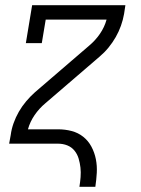

<svg xmlns="http://www.w3.org/2000/svg" viewBox="-20 -550 540 735"><path d="M284 165Q287 147 288.5 128Q290 109 288 91.5Q286 74 281 57Q276 40 265 26.5Q254 13 237.5 6.5Q221 0 202 0H15L21 -33Q24 -56 32 -78.5Q40 -101 52 -122Q64 -143 80 -162Q96 -181 114 -197L321 -375Q345 -395 362.5 -420.5Q380 -446 388 -475H155L140 -385H79L103 -530H460L455 -497Q451 -474 443 -451.5Q435 -429 423 -408Q411 -387 395.5 -368Q380 -349 361 -333L154 -155Q130 -135 112.5 -109.5Q95 -84 87 -55H202Q229 -55 254 -48.5Q279 -42 298.5 -26.5Q318 -11 330 11.5Q342 34 347 59.5Q352 85 350.5 111.5Q349 138 345 165Z"/></svg>

Font: Iosevka Curly Slab LtObl
Style: Regular
Weight: 300
Italic angle: -9°
Monospace: yes
Designer: Belleve Invis
Foundry: Belleve Invis
Version: Version 11.0.0; ttfautohint (v1.8.3)